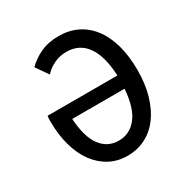

<svg xmlns="http://www.w3.org/2000/svg" viewBox="-157 -799 914 943"><g transform="rotate(-30 300.0 -327.5)"><path d="M301 12Q246 12 201 -12Q156 -36 123.5 -80Q91 -124 73.5 -186.5Q56 -249 56 -326Q56 -334 56.5 -341Q57 -348 58 -355H454Q449 -466 408.5 -523.5Q368 -581 294 -581Q256 -581 224 -565.5Q192 -550 169 -525L121 -594Q153 -626 197 -646.5Q241 -667 301 -667Q359 -667 405.5 -644Q452 -621 485 -577.5Q518 -534 535.5 -471Q553 -408 553 -329Q553 -250 534.5 -187Q516 -124 483 -79.5Q450 -35 403.5 -11.5Q357 12 301 12ZM301 -74Q363 -74 403.5 -124.5Q444 -175 452 -281H155Q162 -174 200.5 -124Q239 -74 301 -74Z"/></g></svg>

Font: Source Code Pro Medium
Style: Regular
Weight: 500
Monospace: yes
Designer: Paul D. Hunt, Teo Tuominen
Foundry: Adobe Systems Incorporated
Version: Version 2.030;PS 1.000;hotconv 16.6.51;makeotf.lib2.5.65220